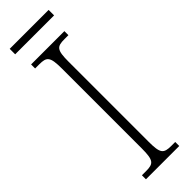

<svg xmlns="http://www.w3.org/2000/svg" viewBox="-280 -836 844 844"><g transform="rotate(-45 142.0 -414.5)"><path d="M20 -795H262V-829H20ZM38 0H245V-25H221C173 -25 163 -36 163 -109V-605C163 -679 173 -689 221 -689H245V-714H38V-689H63C110 -689 121 -679 121 -605V-109C121 -35 110 -25 63 -25H38Z"/></g></svg>

Font: Noto Serif Devanagari Condensed ExtraLight
Style: Regular
Weight: 200
Width: 3
Designer: Universal Thirst, Indian Type Foundry and the Monotype Design Team
Foundry: Monotype Imaging Inc.
Version: Version 2.004